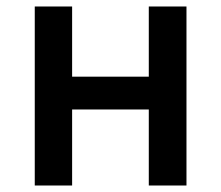

<svg xmlns="http://www.w3.org/2000/svg" viewBox="-20 -571 680 591"><path d="M87 0H202V-234H438V0H554V-551H438V-335H202V-551H87Z"/></svg>

Font: Noto Sans CJK SC Medium
Style: Regular
Weight: 500
Designer: Ryoko NISHIZUKA 西塚涼子 (kana, bopomofo & ideographs); Paul D. Hunt (Latin, Greek & Cyrillic); Sandoll Communications 산돌커뮤니
Foundry: Adobe
Version: Version 2.004;hotconv 1.0.118;makeotfexe 2.5.65603